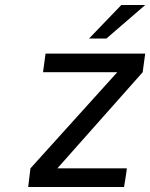

<svg xmlns="http://www.w3.org/2000/svg" viewBox="-20 -744 597 763"><path d="M334 -591H403L557 -724H462ZM92 -1H473C473 -1 485 -74 484 -75H208L547 -457L557 -531H161L151 -457H446L101 -75Z"/></svg>

Font: Exo
Style: Regular Italic
Weight: 400
Designer: Natanael Gama
Version: Version 1.00